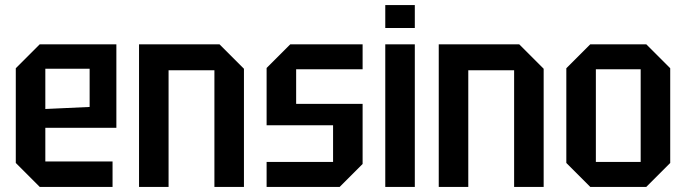

<svg xmlns="http://www.w3.org/2000/svg" viewBox="-20 -734 2694 754"><path d="M42 -94V-466L136 -560H437V-232H158V-100H422V0H136ZM158 -306 332 -314V-464H158Z M526 0V-560H842L938 -464V0H822V-458H642V0Z M1027 0V-98H1288V-242H1027V-467L1120 -560H1404V-462H1143V-326H1404V-90L1314 0Z M1493 0V-560H1609V0ZM1493 -624V-714H1609V-624Z M1703 0V-560H2019L2115 -464V0H1999V-458H1819V0Z M2204 -94V-466L2298 -560H2518L2612 -466V-94L2518 0H2298ZM2320 -98H2496V-462H2320Z"/></svg>

Font: Tektur SemiCondensed Medium
Style: Regular
Weight: 500
Width: 4
Designer: Adam Jagosz
Foundry: Adam Jagosz
Version: Version 1.005;gftools[0.9.30]